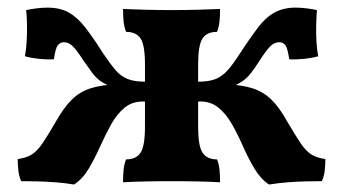

<svg xmlns="http://www.w3.org/2000/svg" viewBox="-20 -485 918 514"><path d="M700.1 9Q677 -6.7 660.8 -34.2Q644.5 -61.7 630.7 -92.9Q617 -124.1 601.3 -152Q585.6 -180 564 -197.4Q542.5 -214.8 510.4 -213.2V-266.3Q539.1 -266.3 557 -273.4Q574.9 -280.6 589.7 -297.2Q604.4 -313.9 622.1 -341.6Q649.4 -383.4 670.2 -410.8Q691 -438.3 714.8 -451.4Q738.5 -464.6 771.5 -464.6Q786.7 -464.6 802.1 -462.5Q817.4 -460.5 828.5 -458Q827 -441 826.5 -418.3Q825.9 -395.6 827.2 -373.5Q828.4 -351.3 831.9 -334.4Q815.7 -329.8 795 -327.5Q774.2 -325.3 754.3 -326.3Q749.9 -356.6 743.7 -364.3Q737.4 -372 727.5 -372Q713.7 -372 702.1 -359.5Q690.4 -347 675 -322.7Q662.5 -303.3 652.2 -289.9Q642 -276.5 629.1 -267.6Q616.2 -258.7 595 -250.9L583.9 -259.7Q628.1 -257.7 656.7 -248.4Q685.2 -239.1 706.6 -218.3Q727.9 -197.6 748.8 -159.8Q770.6 -122.8 784.7 -101.7Q798.8 -80.6 813.8 -71.4Q828.7 -62.2 851.1 -59.2Q851.1 -42.6 849.1 -26.6Q847 -10.6 841.5 0Q824.6 0 800.7 0.5Q776.9 1 751 3Q725.1 5 700.1 9ZM178.4 9Q154.4 5 128 3Q101.6 1 77.8 0.5Q54 0 37 0Q31.5 -10.6 29.4 -26.6Q27.4 -42.6 27.4 -59.2Q50.3 -62.2 65 -71.4Q79.7 -80.6 94 -101.7Q108.4 -122.8 129.7 -159.8Q151.1 -197.6 172.2 -218.3Q193.3 -239.1 221.9 -248.4Q250.4 -257.7 294.6 -259.7L283.5 -250.9Q262.3 -258.7 249.6 -267.6Q237 -276.5 227 -289.9Q217.1 -303.3 203.5 -322.7Q188.1 -347 176.5 -359.5Q164.8 -372 151 -372Q141.5 -372 135.1 -364.3Q128.6 -356.6 124.2 -326.3Q104.8 -325.3 83.8 -327.5Q62.8 -329.8 46.6 -334.4Q50.1 -351.3 51.3 -373.5Q52.6 -395.6 52.3 -418.3Q52 -441 50 -458Q61.6 -460.5 76.7 -462.5Q91.8 -464.6 107 -464.6Q141 -464.6 164.3 -451.4Q187.5 -438.3 208.8 -410.8Q230.1 -383.4 256.4 -341.6Q275.1 -313.9 289.4 -297.2Q303.6 -280.6 322 -273.4Q340.4 -266.3 368.1 -266.3V-213.2Q336 -214.8 314.5 -197.4Q292.9 -180 277.5 -152Q262.1 -124.1 248.1 -92.9Q234 -61.7 218 -34.2Q201.9 -6.7 178.4 9ZM309.4 3Q309.4 -16.7 310.9 -31.2Q312.4 -45.6 317.5 -58.3Q344.9 -58.3 356.5 -76.6Q368.1 -94.8 368.1 -145.3V-312.7Q368.1 -363.7 356.5 -381.7Q344.9 -399.7 317.5 -399.7Q312.4 -412.9 310.9 -427.3Q309.4 -441.7 309.4 -461Q331.9 -460 366.9 -459Q402 -458 439.3 -458Q476.5 -458 511.8 -459Q547.1 -460 569.1 -461Q569.1 -441.7 567.6 -427.3Q566.1 -412.9 561 -399.7Q533.6 -399.7 522 -381.7Q510.4 -363.7 510.4 -312.7V-145.3Q510.4 -94.8 522 -76.6Q533.6 -58.3 561 -58.3Q566.1 -45.6 567.6 -31.2Q569.1 -16.7 569.1 3Q547.1 1.5 511.8 0.8Q476.5 0 439.3 0Q402 0 366.9 0.8Q331.9 1.5 309.4 3Z"/></svg>

Font: Vollkorn
Style: Regular
Weight: 400
Designer: Friedrich Althausen
Foundry: Friedrich Althausen
Version: Version 5.001